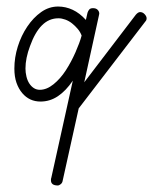

<svg xmlns="http://www.w3.org/2000/svg" viewBox="-20 -322 469 588"><path d="M221 10 172 231Q171 238 166 242Q161 246 157 246Q136 246 136 230Q136 224 137 223L203 -75Q182 -44 157.5 -27.5Q133 -11 104 -11Q87 -11 73 -17.5Q59 -24 48 -37Q37 -50 30.5 -68.5Q24 -87 24 -112Q24 -146 34.5 -179.5Q45 -213 63.5 -240.5Q82 -268 106 -285Q130 -302 158 -302Q181 -302 202.5 -292Q224 -282 243 -261L248 -283Q250 -289 253.5 -293Q257 -297 265 -297Q274 -297 279 -292Q284 -287 284 -280Q284 -279 283.5 -277.5Q283 -276 283 -275L238 -70L396 -277Q403 -285 409 -285Q417 -285 423 -278.5Q429 -272 429 -266Q429 -260 425 -256ZM230 -213Q226 -224 218 -233.5Q210 -243 200.5 -250.5Q191 -258 180 -262Q169 -266 159 -266Q130 -266 108.5 -244.5Q87 -223 72 -181Q58 -144 58 -112Q58 -100 61 -87.5Q64 -75 70 -66Q76 -57 84 -52Q92 -47 102 -47Q123 -47 144 -64Q165 -81 181.5 -106.5Q198 -132 211 -161.5Q224 -191 230 -213Z"/></svg>

Font: Gruenewald VA
Style: Regular
Weight: 400
Designer: Peter Wiegel
Foundry: Peter Wiegel, nach dem Schriftentwurf von Dr. H. Gr¸newald
Version: Version 0.007